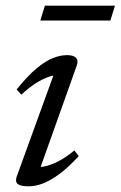

<svg xmlns="http://www.w3.org/2000/svg" viewBox="-20 -644 424 674"><path d="M39.5 -26.5 173.5 -395.5 189 -381Q172 -381.5 149.8 -373.8Q127.5 -366 103.2 -350.2Q79 -334.5 55 -311.5L38.5 -330Q77.5 -378.5 109 -404.5Q140.5 -430.5 166.8 -440.5Q193 -450.5 215 -450.5Q237 -450.5 246.5 -441.5Q256 -432.5 249.5 -414L115 -36.5L105 -57.5Q122.5 -56 145 -62Q167.5 -68 192.2 -81.8Q217 -95.5 241 -116L256.5 -96Q218.5 -55 187 -32Q155.5 -9 129.5 0.5Q103.5 10 80.5 10Q51.5 10 41.8 1.5Q32 -7 39.5 -26.5ZM121.5 -572 137.5 -624H383.5L367.5 -572Z"/></svg>

Font: Newsreader 16pt 16pt
Style: Italic
Weight: 400
Italic angle: -17°
Version: Version 1.003